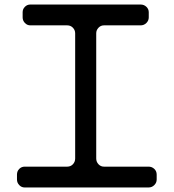

<svg xmlns="http://www.w3.org/2000/svg" viewBox="-20 -724 768 848"><path d="M89 104H636Q651 104 661.5 93.5Q672 83 672 69V47Q672 32 661.5 22Q651 12 636 12H439Q425 12 415 1.5Q405 -9 405 -24V-577Q405 -591 415 -601.5Q425 -612 439 -612H601Q616 -612 626.5 -622.5Q637 -633 637 -647V-670Q637 -684 626.5 -694Q616 -704 601 -704H114Q100 -704 90 -694Q80 -684 80 -670V-647Q80 -633 90 -622.5Q100 -612 114 -612H277Q292 -612 302 -601.5Q312 -591 312 -577V-24Q312 -9 302 1.5Q292 12 277 12H89Q75 12 65 22Q55 32 55 47V69Q55 83 65 93.5Q75 104 89 104Z"/></svg>

Font: WDXL Lubrifont SC
Style: Regular
Weight: 400
Designer: [WDXL Lubrifont] Copyright 2020-2022 (c) NightFurySL2001, Skr-ZERO; [ZCOOL QingKe HuangYou] Copyright 2018-2022 (c) The 
Version: Version 2.001;hotconv 1.1.1;makeotfexe 2.6.0